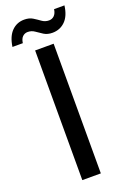

<svg xmlns="http://www.w3.org/2000/svg" viewBox="-194 -920 648 974"><g transform="rotate(-20 130.0 -433.0)"><path d="M72 0V-700H172V0ZM186 -754Q159 -754 140 -766Q121 -778 105 -789.5Q89 -801 68 -801Q52 -801 40.5 -790Q29 -779 26 -756H-30Q-22 -811 5.5 -838.5Q33 -866 73 -866Q100 -866 118.5 -854.5Q137 -843 153.5 -831Q170 -819 191 -819Q208 -819 219.5 -830.5Q231 -842 234 -864H290Q283 -809 255 -781.5Q227 -754 186 -754Z"/></g></svg>

Font: DM Sans 24pt Medium
Style: Regular
Weight: 500
Designer: Colophon Foundry, Jonny Pinhorn
Foundry: Colophon Foundry
Version: Version 4.004;gftools[0.9.30]